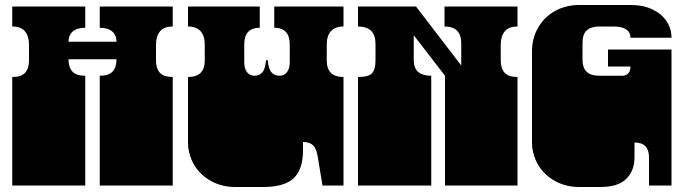

<svg xmlns="http://www.w3.org/2000/svg" viewBox="-20 -742 2735 768"><path d="M29 -171V-172Q29 -185 29 -191Q29 -197 29 -209V-260Q29 -269 29 -273.5Q29 -278 29 -282.5Q29 -287 29 -296V-297Q29 -310 29 -316Q29 -322 29 -334V-434Q65 -434 80.5 -451Q96 -468 96 -500V-564Q96 -597 80 -616.5Q64 -636 29 -636V-716H321V-631Q288 -631 271 -616Q254 -601 254 -575H446Q446 -601 429 -616Q412 -631 379 -631V-716H671V-636Q636 -636 620 -616.5Q604 -597 604 -564V-500Q604 -468 619.5 -451Q635 -434 671 -434V0H379V-135Q379 -144 379 -148.5Q379 -153 379 -157.5Q379 -162 379 -171V-172Q379 -185 379 -191Q379 -197 379 -209V-260Q379 -269 379 -273.5Q379 -278 379 -282.5Q379 -287 379 -296V-297Q379 -310 379 -316Q379 -322 379 -334V-439Q415 -439 430.5 -456Q446 -473 446 -505H254Q254 -473 269.5 -456Q285 -439 321 -439V0H29V-135Q29 -144 29 -148.5Q29 -153 29 -157.5Q29 -162 29 -171Z M736 -135Q735 -140 734 -146Q733 -152 732.5 -158.5Q732 -165 732 -171V-172Q732 -185 732 -191Q732 -197 732 -209V-260Q732 -269 732 -273.5Q732 -278 732 -282.5Q732 -287 732 -296V-297Q732 -310 732 -316Q732 -322 732 -334V-434Q799 -434 799 -500V-564Q799 -599 782 -617.5Q765 -636 732 -636V-716H1019V-631Q957 -631 957 -564V-492Q957 -468 968 -453.5Q979 -439 998 -439Q1017 -439 1029 -452Q1041 -465 1044 -501H1051Q1054 -465 1066.5 -452Q1079 -439 1098 -439Q1117 -439 1128 -453.5Q1139 -468 1139 -492V-564Q1139 -631 1077 -631V-716H1354V-636Q1321 -636 1304 -617.5Q1287 -599 1287 -564V-500Q1287 -434 1354 -434V-334Q1354 -321 1354 -315Q1354 -309 1354 -297V-296Q1354 -287 1354 -282.5Q1354 -278 1354 -273.5Q1354 -269 1354 -260V0H1270L1251 -115Q1246 -147 1232.5 -160.5Q1219 -174 1192 -174V-141Q1192 -64 1154.5 -29Q1117 6 1033 6H921Q852 6 801 -33Q750 -72 736 -135Z M1412 -171V-172Q1412 -185 1412 -191Q1412 -197 1412 -209V-260Q1412 -269 1412 -273.5Q1412 -278 1412 -282.5Q1412 -287 1412 -296V-297Q1412 -310 1412 -316Q1412 -322 1412 -334V-434Q1455 -434 1468.5 -449.5Q1482 -465 1482 -500V-567Q1482 -636 1412 -636V-716H1644L1825 -480V-569Q1825 -636 1758 -636V-716H2050V-636Q2015 -636 1999 -616.5Q1983 -597 1983 -564V-500Q1983 -468 1998.5 -451Q2014 -434 2050 -434V0H1760V-135Q1760 -144 1760 -148.5Q1760 -153 1760 -157.5Q1760 -162 1760 -171V-172Q1760 -185 1760 -191Q1760 -197 1760 -209V-260Q1760 -269 1760 -273.5Q1760 -278 1760 -282.5Q1760 -287 1760 -296V-297Q1760 -310 1760 -316Q1760 -322 1760 -334V-439L1635 -601V-501Q1635 -439 1705 -439V0H1412V-135Q1412 -144 1412 -148.5Q1412 -153 1412 -157.5Q1412 -162 1412 -171Z M2112 -135Q2111 -140 2110 -146Q2109 -152 2108.5 -158.5Q2108 -165 2108 -170V-171Q2108 -184 2108 -190Q2108 -196 2108 -209V-260Q2108 -269 2108 -273.5Q2108 -278 2108 -282.5Q2108 -287 2108 -296V-297Q2108 -310 2108 -316Q2108 -322 2108 -334V-536Q2108 -589 2132.5 -631.5Q2157 -674 2200 -698Q2243 -722 2297 -722H2505Q2553 -722 2589.5 -704.5Q2626 -687 2646 -657.5Q2666 -628 2666 -591H2502Q2502 -613 2484.5 -624.5Q2467 -636 2435 -636H2378Q2344 -636 2327 -620.5Q2310 -605 2310 -569V-506Q2310 -470 2327 -454.5Q2344 -439 2378 -439H2469Q2485 -439 2493.5 -449Q2502 -459 2502 -476H2412V-544H2666V-334Q2666 -321 2666 -315Q2666 -309 2666 -297V-296Q2666 -287 2666 -282.5Q2666 -278 2666 -273.5Q2666 -269 2666 -260V0H2576V-113Q2576 -172 2518 -172V-112Q2518 -60 2485.5 -27Q2453 6 2381 6H2297Q2228 6 2177 -33Q2126 -72 2112 -135Z"/></svg>

Font: Danfo
Style: Regular
Weight: 400
Version: Version 1.000;Glyphs 3.2 (3236)